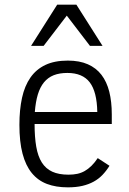

<svg xmlns="http://www.w3.org/2000/svg" viewBox="-20 -786 553 821"><path d="M127.9 -255.9Q127.9 -199.7 135 -158.7Q142.1 -117.7 158.9 -91.1Q175.8 -64.5 203.6 -51.8Q231.4 -39.1 272.9 -39.1Q293.5 -39.1 310.5 -42.7Q327.6 -46.4 342.5 -54.9Q357.4 -63.5 371.1 -76.9Q384.8 -90.3 397.9 -109.9L448.2 -77.1Q434.6 -55.2 418.2 -38.1Q401.9 -21 380.6 -9.3Q359.4 2.4 332.3 8.8Q305.2 15.1 270 15.1Q219.2 15.1 180.7 0.5Q142.1 -14.2 116 -46.1Q89.8 -78.1 76.4 -128.9Q63 -179.7 63 -252Q63 -316.9 74.2 -367.9Q85.4 -418.9 110.1 -454.3Q134.8 -489.7 174.1 -508.3Q213.4 -526.9 270 -526.9Q319.8 -526.9 355.5 -511.2Q391.1 -495.6 413.8 -466.1Q436.5 -436.5 447.3 -393.8Q458 -351.1 458 -296.9V-255.9ZM396 -307.1Q394.5 -393.6 363.8 -433.8Q333 -474.1 268.1 -474.1Q234.4 -474.1 209.7 -464.4Q185.1 -454.6 168.2 -434.1Q151.4 -413.6 141.8 -382.1Q132.3 -350.6 128.9 -307.1ZM364.7 -589.8 265.6 -719.2 166.5 -589.8H112.8L224.6 -766.1H306.6L418.5 -589.8Z"/></svg>

Font: Clear Sans Light
Style: Regular
Weight: 300
Foundry: Intel Corporation
Version: Version 1.00